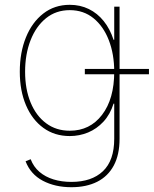

<svg xmlns="http://www.w3.org/2000/svg" viewBox="-20 -574 648 810"><path d="M281.2 215.8Q212.4 215.8 160.6 188.5Q108.9 161.1 87.9 106.4L109.4 97.7Q121.6 129.9 146.5 151.1Q171.4 172.4 205.8 182.9Q240.2 193.4 281.2 193.4Q366.7 193.4 414.3 148.2Q461.9 103 461.9 11.7V-136.7H459Q444.8 -91.3 416.5 -60.8Q388.2 -30.3 351.6 -15.1Q314.9 0 274.4 0Q210.4 0 163.1 -34.4Q115.7 -68.8 89.6 -130.1Q63.5 -191.4 63.5 -271.5Q63.5 -352.5 89.4 -416.3Q115.2 -480 162.6 -516.8Q210 -553.7 274.4 -553.7Q318.4 -553.7 354.7 -535.9Q391.1 -518.1 417.7 -484.9Q444.3 -451.7 459 -406.2H461.9V-545.9H484.4V11.7Q484.4 78.6 460 124.3Q435.5 169.9 389.9 192.9Q344.2 215.8 281.2 215.8ZM274.4 -22.5Q359.4 -22.5 410.6 -89.6Q461.9 -156.7 461.9 -271.5Q461.9 -345.2 439.2 -404.1Q416.5 -462.9 374.5 -497.1Q332.5 -531.2 274.4 -531.2Q216.3 -531.2 174.1 -497.1Q131.8 -462.9 108.9 -404.1Q85.9 -345.2 85.9 -271.5Q85.9 -197.8 109.1 -141.6Q132.3 -85.4 174.6 -54Q216.8 -22.5 274.4 -22.5ZM337.9 -260.7V-283.2H608.4V-260.7Z"/></svg>

Font: Inter Tight Thin
Style: Regular
Weight: 250
Designer: Rasmus Andersson
Foundry: rsms
Version: Version 3.004